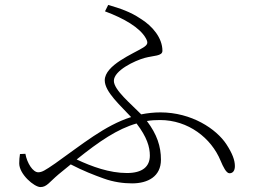

<svg xmlns="http://www.w3.org/2000/svg" viewBox="-20 -764 1040 779"><path d="M83 -140 61 -139C59 -125 58 -116 58 -101C58 -57 119 -5 144 -5C170 -5 180 -25 218 -57L267 -97C317 -71 361 -54 400 -40C441 -25 482 -20 516 -20C580 -20 633 -48 633 -116C633 -170 617 -219 576 -273C593 -276 611 -277 629 -277C744 -277 837 -204 875 -112C885 -88 898 -61 911 -61C926 -61 933 -73 933 -90C933 -114 923 -141 899 -178C858 -241 757 -308 631 -308C604 -308 578 -305 553 -300C512 -342 442 -399 442 -436C442 -478 527 -518 567 -529C604 -539 639 -536 639 -558C639 -609 600 -658 549 -689C509 -716 467 -730 419 -744L406 -718C484 -689 547 -652 571 -610C582 -591 580 -583 561 -571C521 -546 405 -500 405 -438C405 -391 470 -335 512 -289C405 -255 313 -178 204 -101C162 -72 150 -65 135 -65C114 -65 90 -101 83 -140ZM534 -263C576 -208 588 -168 588 -133C588 -88 558 -62 495 -62C424 -62 353 -88 291 -117C383 -191 457 -241 534 -263Z"/></svg>

Font: Noto Serif TC ExtraLight
Style: Regular
Weight: 200
Designer: Ryoko NISHIZUKA 西塚涼子 (kana & ideographs); Frank Grießhammer (Latin, Greek & Cyrillic); Wenlong ZHANG 张文龙 (bopomofo); San
Foundry: Adobe
Version: Version 2.001;hotconv 1.1.0;makeotfexe 2.6.0